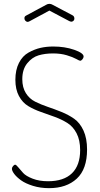

<svg xmlns="http://www.w3.org/2000/svg" viewBox="-20 -973 521 999"><path d="M230 -30Q312 -30 354.5 -71.5Q397 -113 397 -192Q397 -244 378.5 -279.5Q360 -315 330 -333.5Q300 -352 264.5 -365Q229 -378 193 -390.5Q157 -403 127 -421Q97 -439 78.5 -473.5Q60 -508 60 -558Q60 -609 78.5 -645.5Q97 -682 128.5 -699.5Q160 -717 191 -724Q222 -731 257 -731Q317 -731 366 -714Q415 -697 415 -679Q415 -672 409 -664.5Q403 -657 397 -657Q393 -657 376 -666.5Q359 -676 327.5 -685.5Q296 -695 256 -695Q214 -695 180.5 -685Q147 -675 121.5 -643.5Q96 -612 96 -561Q96 -518 114.5 -488.5Q133 -459 163 -444Q193 -429 228.5 -417Q264 -405 300 -390.5Q336 -376 366 -355Q396 -334 414.5 -293.5Q433 -253 433 -195Q433 -93 379.5 -43.5Q326 6 235 6Q190 6 151.5 -6Q113 -18 90 -34.5Q67 -51 54.5 -67.5Q42 -84 42 -95Q42 -102 48 -109Q54 -116 59 -116Q64 -116 75 -102.5Q86 -89 100.5 -73Q115 -57 149.5 -43.5Q184 -30 230 -30ZM237 -918 133 -862Q132 -862 129 -860.5Q126 -859 125 -859Q118 -859 112.5 -864.5Q107 -870 107 -878Q107 -888 116 -892L220 -948Q228 -953 237 -953Q246 -953 254 -948L358 -893Q367 -888 367 -876Q367 -869 362 -864.5Q357 -860 350 -860L341 -863Z"/></svg>

Font: Dosis
Style: ExtraLight
Weight: 250
Designer: Edgar Tolentino, Pablo Impallari, Igino Marini
Foundry: Edgar Tolentino, Pablo Impallari, Igino Marini
Version: Version 1.007